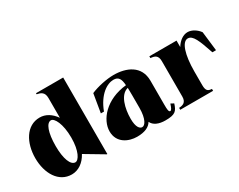

<svg xmlns="http://www.w3.org/2000/svg" viewBox="-88 -1119 1936 1554"><g transform="rotate(-30 880.0 -342.5)"><path d="M229 15C291 15 346 -23 381 -88L554 15H559V-700H305V-690C340 -683 373 -672 373 -616V-431C335 -485 287 -515 231 -515C106 -515 37 -389 37 -247C37 -104 107 15 229 15ZM302 -56C259 -56 229 -130 229 -249C229 -376 258 -450 300 -450C331 -450 373 -377 373 -246C373 -121 333 -56 302 -56Z M839 15C910 15 956 -6 978 -44C996 -4 1043 15 1103 15C1195 15 1213 -6 1233 -69L1205 -84C1194 -49 1185 -31 1174 -31C1160 -32 1158 -54 1158 -101V-324C1158 -466 1039 -514 922 -514C857 -514 767 -495 707 -469L678 -296H707C757 -429 842 -481 901 -481C948 -481 964 -453 968 -392C772 -372 666 -241 666 -134C666 -25 762 15 839 15ZM913 -32C891 -32 865 -57 865 -137C865 -233 893 -348 970 -366C971 -346 971 -319 971 -296V-179C971 -74 938 -31 913 -32Z M1503 -84V-211C1503 -365 1536 -470 1590 -470C1637 -470 1663 -404 1707 -273H1741L1720 -453C1696 -487 1654 -515 1614 -515C1573 -515 1533 -488 1503 -440V-500H1249V-483C1285 -480 1317 -472 1317 -416V-84C1317 -29 1284 -20 1249 -18V0H1556V-18C1521 -20 1503 -29 1503 -84Z"/></g></svg>

Font: Sprat Condesed
Style: Bold
Weight: 700
Width: 3
Designer: Ethan Nakache
Foundry: Collletttivo
Version: Version 2.000;Glyphs 3.2 (3217)